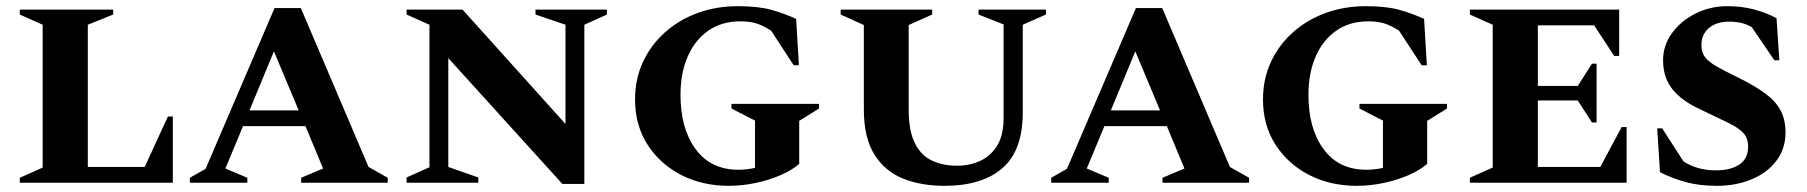

<svg xmlns="http://www.w3.org/2000/svg" viewBox="-20 -591 5843 621"><path d="M44 0V-16L118 -49V-511L44 -544V-560H346V-544L264 -511V-51H448L523 -214H539V0Z M594 0V-16L645 -45L868 -565H953L1172 -51L1234 -16V0H954V-16L1025 -46L968 -183H766L709 -46L780 -16V0ZM787 -234H946L866 -425Z M1295 0V-17L1369 -50V-511L1295 -544V-560H1476L1809 -190V-511L1712 -544V-560H1943V-544L1870 -511V4H1799L1430 -403V-51L1527 -17V0Z M2337 10Q2252 10 2183.5 -25Q2115 -60 2074.5 -123Q2034 -186 2034 -269Q2034 -336 2060 -391.5Q2086 -447 2132 -487.5Q2178 -528 2238 -549.5Q2298 -571 2366 -571Q2433 -571 2475.5 -559Q2518 -547 2555 -530L2564 -380H2547L2474 -492Q2447 -509 2425.5 -515.5Q2404 -522 2375 -522Q2314 -522 2270.5 -491.5Q2227 -461 2204 -407.5Q2181 -354 2181 -284Q2181 -175 2230 -108.5Q2279 -42 2368 -42Q2395 -42 2422 -48V-201L2346 -240V-255H2629V-240L2565 -200V-61Q2541 -40 2503.5 -24Q2466 -8 2423 1Q2380 10 2337 10Z M3035 10Q2959 10 2900.5 -13.5Q2842 -37 2808 -91.5Q2774 -146 2774 -237V-510L2699 -544V-560H2995V-544L2919 -510V-236Q2919 -168 2939 -128Q2959 -88 2994.5 -71.5Q3030 -55 3076 -55Q3117 -55 3151 -71Q3185 -87 3205.5 -120.5Q3226 -154 3226 -209V-512L3145 -544V-560H3363V-544L3288 -511V-227Q3288 -104 3222 -47Q3156 10 3035 10Z M3380 0V-16L3431 -45L3654 -565H3739L3958 -51L4020 -16V0H3740V-16L3811 -46L3754 -183H3552L3495 -46L3566 -16V0ZM3573 -234H3732L3652 -425Z M4368 10Q4283 10 4214.5 -25Q4146 -60 4105.5 -123Q4065 -186 4065 -269Q4065 -336 4091 -391.5Q4117 -447 4163 -487.5Q4209 -528 4269 -549.5Q4329 -571 4397 -571Q4464 -571 4506.5 -559Q4549 -547 4586 -530L4595 -380H4578L4505 -492Q4478 -509 4456.5 -515.5Q4435 -522 4406 -522Q4345 -522 4301.5 -491.5Q4258 -461 4235 -407.5Q4212 -354 4212 -284Q4212 -175 4261 -108.5Q4310 -42 4399 -42Q4426 -42 4453 -48V-201L4377 -240V-255H4660V-240L4596 -200V-61Q4572 -40 4534.5 -24Q4497 -8 4454 1Q4411 10 4368 10Z M4734 0V-16L4808 -49V-511L4734 -544V-560H5217V-410H5201L5136 -509H4954V-313H5083L5129 -385H5144V-195H5129L5083 -266H4954V-51H5156L5225 -180H5241V0Z M5533 10Q5476 10 5432.5 -2Q5389 -14 5349 -34L5340 -176H5356L5425 -69Q5470 -40 5529 -40Q5578 -40 5606 -59Q5634 -78 5634 -116Q5634 -144 5619 -160.5Q5604 -177 5570.5 -193.5Q5537 -210 5482 -236Q5420 -264 5389.5 -302Q5359 -340 5359 -396Q5359 -444 5387.5 -483.5Q5416 -523 5463.5 -547Q5511 -571 5567 -571Q5613 -571 5653 -560.5Q5693 -550 5726 -532L5735 -396H5719L5646 -503Q5629 -513 5611.5 -517Q5594 -521 5572 -521Q5532 -521 5507.5 -500.5Q5483 -480 5483 -445Q5483 -422 5494.5 -406.5Q5506 -391 5532.5 -376Q5559 -361 5602 -340Q5655 -314 5689 -289Q5723 -264 5739 -234Q5755 -204 5755 -162Q5755 -110 5725.5 -71Q5696 -32 5645.5 -11Q5595 10 5533 10Z"/></svg>

Font: Spectral SC
Style: Bold
Weight: 700
Designer: Jean-Baptiste Levee
Foundry: Production Type
Version: Version 2.001